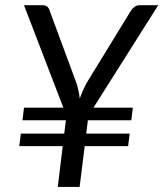

<svg xmlns="http://www.w3.org/2000/svg" viewBox="-20 -736 643 756"><path d="M348 -312H503L497 -262.5H326L319.5 -210H490.5L484.5 -160.5H313.5L293.5 0H207.5L227 -160.5H56L62 -210H233L239.5 -262.5H68.5L74.5 -312H229.5L74.5 -715.5H146.5Q158.5 -715.5 165.8 -709.8Q173 -704 175.5 -694L281.5 -407.5Q286.5 -390.5 289.5 -376.5Q292.5 -362.5 294 -348.5Q299 -362.5 305.2 -376.8Q311.5 -391 320 -407.5L495.5 -694Q501 -702.5 509.5 -709Q518 -715.5 530 -715.5H603Z"/></svg>

Font: Lato 2
Style: Italic
Weight: 400
Italic angle: -7°
Designer: Lukasz Dziedzic with Adam Twardoch and Botio Nikoltchev
Foundry: tyPoland Lukasz Dziedzic
Version: Version 2.015; 2015-08-06; http://www.latofonts.com/